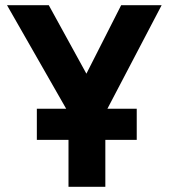

<svg xmlns="http://www.w3.org/2000/svg" viewBox="-20 -720 650 740"><path d="M507 -301V-181H386V0H244V-181H122V-301H235L7 -700H168L313 -436L447 -700H603L394 -301Z"/></svg>

Font: 
Style: 㨦
Weight: 700
Designer: A.Korolkova, Vitaly Kuzmin
Foundry: ParaType Ltd
Version: Version 2.000